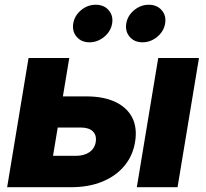

<svg xmlns="http://www.w3.org/2000/svg" viewBox="-20 -781 860 801"><path d="M176.3 -378.9H338.9Q412.6 -378.9 461.7 -355.5Q510.7 -332 532 -289.6Q553.2 -247.1 543.5 -188.5Q534.2 -131.3 498.8 -88.9Q463.4 -46.4 406.7 -23.2Q350.1 0 276.4 0H9.8L99.1 -539.1H269L201.2 -130.9H296.4Q331.1 -130.9 353 -146.2Q375 -161.6 379.4 -188.5Q383.8 -216.8 367.4 -232.9Q351.1 -249 316.4 -249H154.8ZM550.8 0 640.1 -539.1H810.1L720.7 0ZM574.7 -604.5Q540.5 -604.5 521 -627.4Q501.5 -650.4 506.8 -683.1Q512.2 -715.8 539.6 -738.5Q566.9 -761.2 600.6 -761.2Q634.8 -761.2 654.5 -738.5Q674.3 -715.8 668.9 -683.1Q663.6 -650.4 636 -627.4Q608.4 -604.5 574.7 -604.5ZM353.5 -604.5Q319.3 -604.5 299.8 -627.4Q280.3 -650.4 285.6 -683.1Q291 -715.8 318.1 -738.5Q345.2 -761.2 379.4 -761.2Q413.6 -761.2 433.3 -738.5Q453.1 -715.8 447.8 -683.1Q442.4 -650.4 414.8 -627.4Q387.2 -604.5 353.5 -604.5Z"/></svg>

Font: Inter 18pt ExtraBold
Style: Italic
Weight: 800
Italic angle: -9.3988°
Designer: Rasmus Andersson
Foundry: rsms
Version: Version 4.001;git-66647c0bb